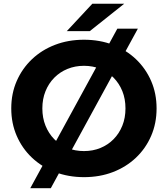

<svg xmlns="http://www.w3.org/2000/svg" viewBox="-20 -921 884 1011"><path d="M422.5 11.8Q339.9 11.8 269.6 -15.2Q199.4 -42.2 147.9 -91.1Q96.4 -140 67.9 -206Q39.3 -271.9 39.3 -350.2Q39.3 -428.5 67.9 -494.1Q96.5 -559.8 148 -608.9Q199.6 -658 269.6 -684.9Q339.5 -711.8 422.2 -711.8Q505.2 -711.8 574.8 -685Q644.4 -658.2 695.9 -609.3Q747.3 -560.4 775.9 -494.5Q804.5 -428.7 804.5 -350.1Q804.5 -271.6 775.9 -205.5Q747.3 -139.4 695.9 -90.6Q644.4 -41.8 574.8 -15Q505.2 11.8 422.5 11.8ZM422.2 -125.5Q469.1 -125.5 508.8 -141.8Q548.5 -158.1 578.1 -188.1Q607.7 -218.1 624.2 -259.2Q640.7 -300.3 640.7 -350.2Q640.7 -400.1 624.3 -440.9Q607.8 -481.8 578.2 -511.8Q548.6 -541.8 508.8 -558.1Q469.1 -574.5 422.2 -574.5Q375.3 -574.5 335.4 -558.1Q295.5 -541.8 265.8 -511.8Q236.1 -481.7 219.6 -440.8Q203 -399.8 203 -350.2Q203 -300.6 219.5 -259.4Q236 -218.3 265.7 -188.1Q295.4 -158 335.3 -141.7Q375.3 -125.5 422.2 -125.5ZM139.4 70 597.8 -770H705.9L247.5 70ZM331.7 -757 466.1 -901.3H634L452.7 -757Z"/></svg>

Font: Montserrat Alternates Thin
Style: Regular
Weight: 100
Designer: Julieta Ulanovsky
Foundry: Julieta Ulanovsky
Version: Version 9.000